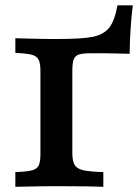

<svg xmlns="http://www.w3.org/2000/svg" viewBox="-20 -718 531 738"><path d="M135.4 -125.8V-445.2Q135.4 -475 128.4 -488.7Q121.4 -502.4 101.9 -507.7Q82.4 -512.9 39 -514.5V-571Q67.2 -570.2 100.6 -569.4Q126.8 -568.5 151.9 -568.3Q177.1 -568.1 200 -568.1Q292.5 -568.1 334.8 -576.1Q377.2 -584.2 398.9 -610.5Q420.5 -636.7 431.6 -697.6H490.5Q479.6 -610.9 478.3 -511.2Q451.5 -512 431.4 -512.4Q411.3 -512.8 383.3 -513.2H329Q297.3 -513.2 282.9 -508.4Q268.5 -503.5 263.2 -489.6Q258 -475.7 258 -445.2V-130.1Q258 -99 266.8 -84.2Q275.5 -69.4 299.8 -63.7Q324 -58.1 377.2 -56.5V0Q348.1 -1.2 318.3 -1.6Q272.7 -2.4 199.7 -2.4Q141.8 -2.4 39 0V-56.5Q82.8 -58.1 102.3 -63.1Q121.9 -68.1 128.6 -81.8Q135.4 -95.5 135.4 -125.8Z"/></svg>

Font: Playfair Micro SmCond SmLight
Style: Regular
Weight: 360
Width: 4
Designer: Claus Eggers Sørensen
Foundry: Claus Eggers Sørensen
Version: Version 2.100;Glyphs 3.2 (3219)